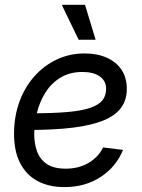

<svg xmlns="http://www.w3.org/2000/svg" viewBox="-20 -762 589 794"><path d="M246.1 11.7Q183.1 11.7 136.5 -12.7Q89.8 -37.1 64 -86.2Q38.1 -135.3 38.1 -208.5Q38.1 -280.3 60.3 -341.1Q82.5 -401.9 122.3 -446.5Q162.1 -491.2 215.1 -516.1Q268.1 -541 329.6 -541Q382.3 -541 421.6 -523.4Q460.9 -505.9 482.7 -473.1Q504.4 -440.4 504.4 -394.5Q504.4 -348.1 480.2 -315.7Q456.1 -283.2 406.2 -263.2Q356.4 -243.2 280 -233.9Q203.6 -224.6 99.1 -224.6L110.8 -293.5Q200.2 -293.5 259.8 -298.8Q319.3 -304.2 354.2 -316.4Q389.2 -328.6 404.1 -347.9Q418.9 -367.2 418.9 -395Q418.9 -426.8 393.1 -445.6Q367.2 -464.4 321.3 -464.4Q268.1 -464.4 230 -440.9Q191.9 -417.5 168 -379.4Q144 -341.3 132.8 -295.9Q121.6 -250.5 121.6 -206.1Q121.6 -168 133.3 -135.7Q145 -103.5 173.3 -84Q201.7 -64.5 251.5 -64.5Q306.2 -64.5 346.7 -88.6Q387.2 -112.8 406.2 -152.3L488.8 -142.1Q460.4 -72.3 396.5 -30.3Q332.5 11.7 246.1 11.7ZM305.2 -597.7 235.4 -742.2H331.5L375.5 -597.7Z"/></svg>

Font: Inter 24pt
Style: Italic
Weight: 400
Italic angle: -9.3988°
Designer: Rasmus Andersson
Foundry: rsms
Version: Version 4.001;git-66647c0bb